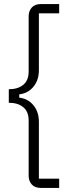

<svg xmlns="http://www.w3.org/2000/svg" viewBox="-20 -780 372 938"><path d="M179 138Q150 138 135 121Q120 104 120 78V-191Q120 -235 93.5 -256.5Q67 -278 23 -278V-344Q67 -344 93.5 -365.5Q120 -387 120 -431V-700Q120 -726 135 -743Q150 -760 179 -760H269V-715H170V-437Q170 -389 143.5 -356.5Q117 -324 74 -319V-303Q117 -298 143.5 -265.5Q170 -233 170 -185V93H269V138Z"/></svg>

Font: IBM Plex Sans Thai Looped Light
Style: Regular
Weight: 300
Designer: Mike Abbink, Paul van der Laan, Pieter van Rosmalen, Ben Mitchell, Mark Frömberg
Foundry: Bold Monday
Version: Version 1.1